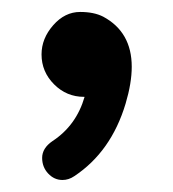

<svg xmlns="http://www.w3.org/2000/svg" viewBox="-20 -158 287 318"><path d="M48.8 -67.9Q48.8 -94.2 68.1 -116.2Q87.4 -138.2 112.8 -138.2Q135.7 -138.2 150.9 -130.4Q198.2 -105 198.2 -47.4Q198.2 -20.5 188 13.7Q164.1 93.3 103 133.8Q93.8 140.1 83.5 140.1Q69.8 140.1 59.8 129.4Q49.8 118.7 49.8 103.5Q49.8 87.4 66.9 75.7Q106.4 49.8 120.1 2.4H119.1Q90.3 2.4 69.6 -18.3Q48.8 -39.1 48.8 -67.9Z"/></svg>

Font: Manjari
Style: Bold
Weight: 700
Designer: Santhosh Thottingal <santhosh.thottingal@gmail.com>
Version: Version 2.000